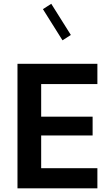

<svg xmlns="http://www.w3.org/2000/svg" viewBox="-20 -1019 571 1039"><path d="M507 -108.8H202.8V-285.9H481.2V-387.7H202.8V-564H507V-673.6H74.6V0H507ZM363.4 -829.8 257.4 -998.5 212.3 -969.5 318.2 -800.8Z"/></svg>

Font: Estedad-VF-FD Black
Style: Regular
Weight: 900
Designer: Amin Abedi
Version: Version 4.000